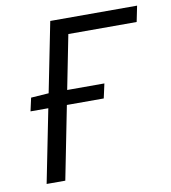

<svg xmlns="http://www.w3.org/2000/svg" viewBox="-76 -722 700 788"><g transform="rotate(-10 274.0 -328.0)"><path d="M41.7 -304.9 53.9 -360 129.1 -365.2H360.2L346.9 -304.9ZM55.1 0 185.9 -656.3H547.8L534.4 -590.5H249.7L132.9 0Z"/></g></svg>

Font: Source Sans 3
Style: Italic
Weight: 200
Italic angle: -11°
Designer: Paul D. Hunt
Foundry: Adobe
Version: Version 3.046;hotconv 1.0.118;makeotfexe 2.5.65603